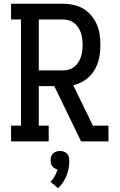

<svg xmlns="http://www.w3.org/2000/svg" viewBox="-20 -755 640 1025"><path d="M39 0V-84H92V-651H39V-735H316Q344 -735 372 -729Q400 -723 424 -709Q448 -695 466.5 -673Q485 -651 496.5 -625Q508 -599 512 -571Q516 -543 516 -515Q516 -480 509 -445Q502 -410 483.5 -379.5Q465 -349 435.5 -328.5Q406 -308 371 -300L476 -84H559V0H413L270 -295H187V-84H240V0ZM187 -379H316Q332 -379 347.5 -383.5Q363 -388 376 -398Q389 -408 398 -422Q407 -436 412 -451Q417 -466 419 -482.5Q421 -499 421 -515Q421 -531 419 -547.5Q417 -564 412 -579Q407 -594 398 -608Q389 -622 376 -632Q363 -642 347.5 -646.5Q332 -651 316 -651H187ZM290 250 250 216Q263 202 272.5 185Q282 168 287 149Q279 148 271.5 143.5Q264 139 259 132.5Q254 126 252 117.5Q250 109 250 101Q250 91 253 81Q256 71 263.5 64Q271 57 280.5 54Q290 51 300 51Q310 51 319.5 54Q329 57 336.5 64Q344 71 347 81Q350 91 350 101Q350 122 346.5 142Q343 162 335.5 181.5Q328 201 316.5 218.5Q305 236 290 250Z"/></svg>

Font: Iosevka Etoile Medium
Style: Regular
Weight: 500
Designer: Belleve Invis
Foundry: Belleve Invis
Version: Version 22.1.2; ttfautohint (v1.8.4)